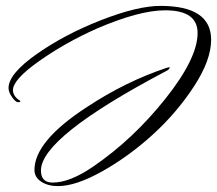

<svg xmlns="http://www.w3.org/2000/svg" viewBox="-20 -492 737 652"><path d="M697 -357Q697 -288 639 -199Q581 -110 500 -36Q419 38 328.5 89Q238 140 177 140Q143 140 120 125Q97 110 97 85Q97 -13 276 -129Q408 -216 547 -262Q549 -262 551.5 -263Q554 -264 555 -264Q556 -264 556 -262Q556 -256 541 -249Q119 -26 119 87Q119 128 159 128Q217 128 296 74Q432 -19 541.5 -156.5Q651 -294 651 -380Q651 -457 541 -457Q453 -457 309 -395Q203 -348 113.5 -285Q24 -222 24 -186Q24 -165 48 -150Q49 -150 49 -147.5Q49 -145 41 -145Q33 -145 21 -162Q9 -179 9 -193Q9 -241 104 -308Q199 -375 323 -423.5Q447 -472 525 -472Q697 -472 697 -357Z"/></svg>

Font: Qwigley
Style: Regular
Weight: 400
Designer: Robert E. Leuschke
Foundry: Robert E. Leuschke
Version: Version 1.003